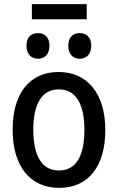

<svg xmlns="http://www.w3.org/2000/svg" viewBox="-20 -898 570 928"><path d="M134 -805H399V-878H134ZM365 -614C397 -614 421 -635 421 -677C421 -719 397 -738 365 -738C334 -738 310 -720 310 -677C310 -635 334 -614 365 -614ZM164 -614C195 -614 219 -635 219 -677C219 -719 195 -738 164 -738C132 -738 108 -720 108 -677C108 -635 132 -614 164 -614ZM266 10C408 10 489 -95 489 -269C489 -450 399 -550 263 -550C124 -550 41 -447 41 -272C41 -95 125 10 266 10ZM265 -74C183 -74 141 -143 141 -271C141 -397 183 -466 264 -466C346 -466 388 -397 388 -270C388 -143 347 -74 265 -74Z"/></svg>

Font: Noto Sans Mono Condensed Medium
Style: Regular
Weight: 500
Width: 3
Designer: Monotype Design Team
Foundry: Monotype Imaging Inc.
Version: Version 2.014